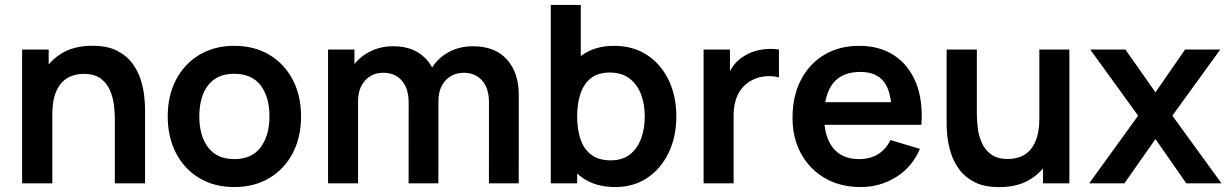

<svg xmlns="http://www.w3.org/2000/svg" viewBox="-20 -740 4960 775"><path d="M565.5 0H443.5V-260.2Q443.5 -285.2 439.9 -316.2Q436.2 -347.2 423.7 -376Q411.1 -404.8 385.8 -423.3Q360.6 -441.8 317.3 -441.8Q294.5 -441.8 272 -434.4Q249.6 -426.9 231.4 -408.8Q213.2 -390.7 202.2 -358.8Q191.2 -326.8 191.2 -277.5L119.7 -308.2Q119.7 -376.9 146.4 -433Q173.2 -489.2 225.1 -522.2Q277 -555.3 353.2 -555.3Q412.9 -555.3 452 -535.5Q491 -515.7 514 -484.5Q537 -453.4 548 -418.4Q559 -383.3 562.2 -352Q565.5 -320.8 565.5 -301.5ZM191.2 0H69.2V-540H176.5V-372.5H191.2Z M925.7 15Q844.4 15 784 -21.5Q723.6 -58 690.3 -122.3Q657 -186.6 657 -270.2Q657 -354.8 691 -419Q725 -483.2 785.5 -519.1Q845.9 -555 925.7 -555Q1007 -555 1067.6 -518.5Q1128.2 -482.1 1161.7 -417.9Q1195.2 -353.7 1195.2 -270.2Q1195.2 -185.9 1161.5 -121.7Q1127.8 -57.4 1067.1 -21.2Q1006.4 15 925.7 15ZM925.7 -97.8Q997.2 -97.8 1032.5 -146Q1067.7 -194.2 1067.7 -270.2Q1067.7 -348.6 1032 -395.4Q996.3 -442.2 925.7 -442.2Q877.2 -442.2 846 -420.3Q814.8 -398.5 799.6 -359.8Q784.5 -321.2 784.5 -270.2Q784.5 -191.4 820.3 -144.6Q856.2 -97.8 925.7 -97.8Z M2073.8 0H1953.5L1953.7 -327.8Q1953.7 -383.7 1926 -414.9Q1898.4 -446.2 1851.7 -446.2Q1822.6 -446.2 1799.6 -432.7Q1776.7 -419.2 1763.2 -393.7Q1749.7 -368.2 1749.7 -332.3L1696 -364Q1695.6 -420.2 1721.3 -462.9Q1747.1 -505.7 1791 -529.5Q1834.8 -553.3 1888.8 -553.3Q1978.7 -553.3 2026.3 -499.7Q2074 -446.1 2074 -358.3ZM1425.3 0H1304.2V-540H1410.7V-372.5H1425.3ZM1749.5 0H1629.3L1629.5 -326.7Q1629.5 -382.9 1602 -414.5Q1574.5 -446.2 1527.2 -446.2Q1481.2 -446.2 1453.3 -414.6Q1425.3 -383.1 1425.3 -332.3L1371.7 -368.3Q1371.7 -421.2 1397.7 -463Q1423.7 -504.8 1467.8 -529Q1512 -553.3 1567.2 -553.3Q1627.7 -553.3 1668.3 -527.6Q1708.9 -501.9 1729.3 -457.7Q1749.7 -413.4 1749.7 -357.8Z M2463.3 15Q2384.3 15 2331 -22.6Q2277.7 -60.2 2250.6 -124.7Q2223.5 -189.2 2223.5 -270.2Q2223.5 -351.3 2250.4 -415.8Q2277.3 -480.2 2329.7 -517.6Q2382.1 -555 2458.8 -555Q2535.5 -555 2591.9 -517.9Q2648.2 -480.8 2679.1 -416.5Q2710 -352.2 2710 -270.2Q2710 -189.2 2679.5 -124.6Q2648.9 -60.1 2593.5 -22.5Q2538.2 15 2463.3 15ZM2309.7 0H2203.2V-720H2324.3V-379.2H2309.7ZM2445 -92.8Q2492.1 -92.8 2522.5 -116.5Q2552.8 -140.2 2567.7 -180.4Q2582.5 -220.7 2582.5 -270.2Q2582.5 -319.2 2567.4 -359.3Q2552.2 -399.5 2520.9 -423.3Q2489.5 -447.2 2440.8 -447.2Q2394.9 -447.2 2365.9 -424.9Q2336.9 -402.7 2323.3 -362.7Q2309.7 -322.8 2309.7 -270.2Q2309.7 -217.8 2323.2 -177.7Q2336.8 -137.7 2366.7 -115.3Q2396.5 -92.8 2445 -92.8Z M2941.2 0H2820V-540H2926.5V-408.5L2913.5 -425.5Q2923.7 -452.5 2940.4 -474.8Q2957.2 -497.2 2980.5 -511.7Q3000.4 -525.2 3024.6 -532.8Q3048.8 -540.2 3074.3 -542Q3099.8 -543.8 3124.2 -540V-427.5Q3099.8 -434.6 3068.8 -431.9Q3037.8 -429.2 3012.3 -414.7Q2987.6 -401.1 2971.9 -380.1Q2956.2 -359.2 2948.7 -332.4Q2941.2 -305.7 2941.2 -274.3Z M3454.3 15Q3372.4 15 3310.5 -20.5Q3248.6 -56.1 3213.8 -119Q3179 -182 3179 -264.2Q3179 -352.7 3213.1 -417.9Q3247.2 -483.2 3307.7 -519.1Q3368.2 -555 3447.7 -555Q3531.4 -555 3590.2 -515.8Q3648.9 -476.7 3677.5 -405.2Q3706.2 -333.7 3699.1 -236.3H3579.5V-280.3Q3579 -368.5 3548.5 -409.1Q3518 -449.7 3452.7 -449.7Q3378.8 -449.7 3342.6 -403.8Q3306.5 -358 3306.5 -270Q3306.5 -187.8 3342.6 -142.8Q3378.8 -97.8 3447.7 -97.8Q3492.2 -97.8 3524.3 -117.7Q3556.5 -137.5 3574 -174.8L3693.2 -139Q3662.2 -65.8 3597.4 -25.4Q3532.5 15 3454.3 15ZM3640.2 -236.3H3268.5V-327.5H3640.2Z M4013.3 15.3Q3953.6 15.3 3914.5 -4.5Q3875.5 -24.3 3852.5 -55.5Q3829.5 -86.6 3818.5 -121.6Q3807.5 -156.7 3804.2 -188Q3801 -219.2 3801 -238.5V-540H3923V-279.8Q3923 -254.8 3926.6 -223.8Q3930.2 -192.8 3942.8 -164Q3955.4 -135.2 3980.7 -116.7Q4005.9 -98.2 4049.2 -98.2Q4072 -98.2 4094.5 -105.6Q4116.9 -113.1 4135.1 -131.2Q4153.2 -149.3 4164.3 -181.5Q4175.3 -213.6 4175.3 -262.5L4246.8 -231.8Q4246.8 -163.1 4220.1 -107Q4193.3 -50.8 4141.4 -17.8Q4089.5 15.3 4013.3 15.3ZM4296.5 0H4190V-167.5H4175.3V-540H4296.5Z M4518.7 0H4376.5L4574 -273L4380.7 -540H4522.7L4644 -367.3L4763.5 -540H4905.5L4712.2 -273L4910.5 0H4768.3L4644 -178.7Z"/></svg>

Font: Manrope Variable Light
Style: Regular
Weight: 200
Designer: Mikhail Sharanda
Foundry: Mikhail Sharanda
Version: Version 4.505